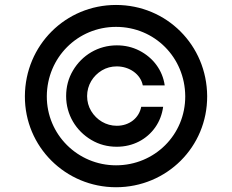

<svg xmlns="http://www.w3.org/2000/svg" viewBox="-20 -759 955 790"><path d="M252.1 -363.6C252.1 -286.9 292.6 -220.5 355.8 -183.2C387.4 -164.4 422.2 -155.2 460.6 -155.2C527.3 -155.2 584.2 -185.7 619 -235.4C636.4 -260.3 647 -288.4 651.3 -319.6H561.1C552.2 -273.8 512.8 -241.5 460.6 -241.5C416.2 -241.5 377.5 -265.3 355.1 -302.2C344.1 -320.7 338.4 -341.3 338.4 -363.6C338.4 -408.7 362.6 -447.4 399.5 -469.5C418 -480.5 438.2 -485.8 460.6 -485.8C512.8 -485.8 558.6 -453.5 567.5 -407.7H657.7C649.1 -470.2 609.7 -522 553.3 -550.8C524.9 -565.3 494 -572.4 460.6 -572.4C383.9 -572.4 317.5 -532 280.2 -468.8C261.4 -437.1 252.1 -402 252.1 -363.6ZM457.4 11.4C665.5 11.4 833.5 -154.1 832.4 -363.6C831.3 -572.8 665.8 -738.6 457.4 -738.6C249.6 -738.6 83.5 -572.8 82.4 -363.6C81.3 -154.5 250.4 11.4 457.4 11.4ZM457.4 -78.8C299.7 -78.8 171.9 -205.6 172.6 -363.3C173.7 -522.7 299.7 -648.4 457.4 -648.4C616.5 -648.4 741.1 -522.4 742.2 -363.3C742.9 -204.5 616.1 -78.8 457.4 -78.8Z"/></svg>

Font: Inter 465
Style: Regular
Weight: 400
Designer: Rasmus Andersson
Foundry: rsms
Version: Version 3.019;Glyphs 3.1.2 (3151)